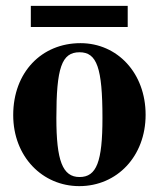

<svg xmlns="http://www.w3.org/2000/svg" viewBox="-20 -620 540 654"><path d="M415 -528V-600H85V-528ZM476 -229C476 -371 380 -473 254 -473C122 -473 25 -374 25 -228C25 -86 125 14 250 14C379 14 476 -88 476 -229ZM329 -218C329 -69 309 -17 251 -17C193 -17 172 -73 172 -218C172 -389 190 -442 251 -442C310 -442 329 -389 329 -218Z"/></svg>

Font: XITS
Style: Bold
Weight: 700
Designer: MicroPress Inc., with final additions and corrections provided by Coen Hoffman, Elsevier (retired)
Version: Version 1.107